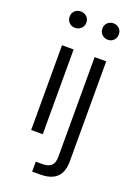

<svg xmlns="http://www.w3.org/2000/svg" viewBox="-175 -799 779 1090"><g transform="rotate(20 214.5 -254.5)"><path d="M81 0V-512H151V0ZM116 -630Q95 -630 80.5 -644Q66 -658 66 -680Q66 -702 80.5 -715.5Q95 -729 116 -729Q137 -729 152 -715.5Q167 -702 167 -680Q167 -658 152 -644Q137 -630 116 -630ZM167 220V160H205Q244 160 261 143.5Q278 127 278 89V-512H348V91Q348 135 333.5 163.5Q319 192 289.5 206Q260 220 216 220ZM314 -630Q293 -630 278.5 -644Q264 -658 264 -680Q264 -702 278.5 -715.5Q293 -729 314 -729Q334 -729 348.5 -715.5Q363 -702 363 -680Q363 -658 349 -644Q335 -630 314 -630Z"/></g></svg>

Font: DM Sans 12pt Light
Style: Regular
Weight: 300
Version: Version 4.004;gftools[0.9.30]